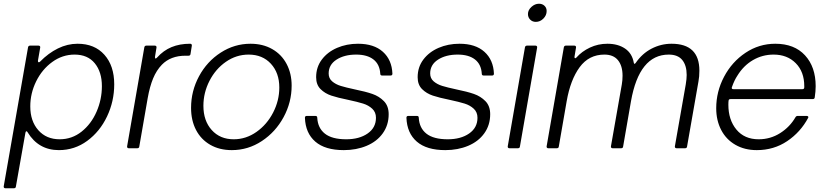

<svg xmlns="http://www.w3.org/2000/svg" viewBox="-33 -793 4425 1027"><path d="M52 205Q51 214 41 214H-4Q-9 214 -11.5 211Q-14 208 -13 203L117 -540Q119 -549 128 -549H173Q178 -549 180.5 -546Q183 -543 182 -538L170 -469V-466Q170 -461 173.5 -460Q177 -459 181 -463Q226 -509 277 -534Q328 -559 382 -559Q473 -559 525.5 -500Q578 -441 578 -342Q578 -251 539.5 -170Q501 -89 433.5 -39.5Q366 10 282 10Q173 10 115 -85Q112 -91 108 -91Q105 -91 103 -83ZM512 -332Q512 -408 474 -454.5Q436 -501 366 -501Q301 -501 246.5 -461.5Q192 -422 160.5 -358Q129 -294 129 -224Q129 -145 172 -96.5Q215 -48 286 -48Q352 -48 403.5 -89Q455 -130 483.5 -195.5Q512 -261 512 -332Z M656 0Q651 0 648.5 -3Q646 -6 647 -11L739 -540Q741 -549 750 -549H795Q800 -549 802.5 -546Q805 -543 804 -538L796 -489V-486Q796 -480 800 -480Q802 -480 807 -485Q841 -523 884.5 -541Q928 -559 984 -559Q989 -559 991.5 -556Q994 -553 993 -548L986 -504Q985 -495 975 -495H959Q880 -495 833 -447Q804 -417 786 -373.5Q768 -330 757 -268L712 -9Q711 0 701 0Z M989 -216Q989 -306 1031.5 -385Q1074 -464 1147.5 -511.5Q1221 -559 1307 -559Q1373 -559 1423 -530.5Q1473 -502 1500 -451Q1527 -400 1527 -335Q1527 -246 1484 -166.5Q1441 -87 1367.5 -38.5Q1294 10 1207 10Q1141 10 1091.5 -18.5Q1042 -47 1015.5 -98Q989 -149 989 -216ZM1461 -325Q1461 -403 1416 -452Q1371 -501 1297 -501Q1231 -501 1175.5 -462.5Q1120 -424 1087.5 -360.5Q1055 -297 1055 -227Q1055 -147 1099.5 -97.5Q1144 -48 1217 -48Q1283 -48 1339 -87.5Q1395 -127 1428 -191Q1461 -255 1461 -325Z M1598 -163Q1598 -173 1608 -173H1654Q1664 -173 1664 -163Q1667 -108 1705 -78Q1743 -48 1819 -48Q1889 -48 1933.5 -79Q1978 -110 1978 -163Q1978 -193 1958 -211.5Q1938 -230 1909 -239Q1880 -248 1829 -259Q1774 -270 1739.5 -281.5Q1705 -293 1681.5 -316.5Q1658 -340 1658 -380Q1658 -434 1688.5 -474.5Q1719 -515 1770 -537Q1821 -559 1882 -559Q1967 -559 2015 -516Q2063 -473 2066 -399Q2066 -389 2056 -389H2011Q2001 -389 2001 -399Q1998 -449 1964.5 -475Q1931 -501 1872 -501Q1809 -501 1767 -474Q1725 -447 1725 -400Q1725 -374 1743.5 -358Q1762 -342 1789.5 -333.5Q1817 -325 1864 -315Q1923 -303 1959 -290.5Q1995 -278 2020.5 -252Q2046 -226 2046 -182Q2046 -124 2014.5 -80Q1983 -36 1928 -13Q1873 10 1806 10Q1706 10 1653.5 -35.5Q1601 -81 1598 -163Z M2141 -163Q2141 -173 2151 -173H2197Q2207 -173 2207 -163Q2210 -108 2248 -78Q2286 -48 2362 -48Q2432 -48 2476.5 -79Q2521 -110 2521 -163Q2521 -193 2501 -211.5Q2481 -230 2452 -239Q2423 -248 2372 -259Q2317 -270 2282.5 -281.5Q2248 -293 2224.5 -316.5Q2201 -340 2201 -380Q2201 -434 2231.5 -474.5Q2262 -515 2313 -537Q2364 -559 2425 -559Q2510 -559 2558 -516Q2606 -473 2609 -399Q2609 -389 2599 -389H2554Q2544 -389 2544 -399Q2541 -449 2507.5 -475Q2474 -501 2415 -501Q2352 -501 2310 -474Q2268 -447 2268 -400Q2268 -374 2286.5 -358Q2305 -342 2332.5 -333.5Q2360 -325 2407 -315Q2466 -303 2502 -290.5Q2538 -278 2563.5 -252Q2589 -226 2589 -182Q2589 -124 2557.5 -80Q2526 -36 2471 -13Q2416 10 2349 10Q2249 10 2196.5 -35.5Q2144 -81 2141 -163Z M2748 -9Q2747 0 2737 0H2692Q2687 0 2684.5 -3Q2682 -6 2683 -11L2775 -540Q2777 -549 2786 -549H2831Q2836 -549 2838.5 -546Q2841 -543 2840 -538ZM2791 -718Q2791 -739 2809.5 -756Q2828 -773 2850 -773Q2868 -773 2879.5 -762Q2891 -751 2891 -734Q2891 -711 2873.5 -693.5Q2856 -676 2833 -676Q2815 -676 2803 -688Q2791 -700 2791 -718Z M2956 -9Q2955 0 2945 0H2900Q2895 0 2892.5 -3Q2890 -6 2891 -11L2983 -540Q2985 -549 2994 -549H3039Q3044 -549 3046.5 -546Q3049 -543 3048 -538L3040 -490V-487Q3040 -482 3043 -481.5Q3046 -481 3050 -485Q3079 -518 3122.5 -538.5Q3166 -559 3216 -559Q3272 -559 3310 -533.5Q3348 -508 3357 -458Q3358 -452 3360.5 -451.5Q3363 -451 3367 -456Q3402 -507 3452.5 -533Q3503 -559 3559 -559Q3708 -559 3708 -415Q3708 -383 3703 -357L3642 -9Q3641 0 3631 0H3586Q3581 0 3578.5 -3Q3576 -6 3577 -11L3635 -341Q3640 -371 3640 -392Q3640 -443 3616.5 -472Q3593 -501 3544 -501Q3386 -501 3342 -251L3300 -9Q3299 0 3289 0H3244Q3239 0 3236.5 -3Q3234 -6 3235 -11L3293 -341Q3297 -364 3297 -388Q3297 -441 3272.5 -471Q3248 -501 3200 -501Q3117 -501 3067.5 -433.5Q3018 -366 2998 -251Z M3798 -214Q3798 -303 3840 -382.5Q3882 -462 3954.5 -510.5Q4027 -559 4114 -559Q4216 -559 4273 -497Q4330 -435 4330 -332Q4330 -305 4325 -272Q4324 -263 4314 -263H3875Q3866 -263 3864.5 -256.5Q3863 -250 3863 -233Q3863 -152 3906 -100Q3949 -48 4025 -48Q4088 -48 4140 -81Q4192 -114 4222 -166Q4226 -173 4234 -173H4282Q4287 -173 4289.5 -170Q4292 -167 4290 -163Q4249 -86 4177.5 -38Q4106 10 4015 10Q3950 10 3900.5 -18.5Q3851 -47 3824.5 -98Q3798 -149 3798 -214ZM4259 -316Q4269 -316 4269 -326V-332Q4269 -409 4223.5 -455Q4178 -501 4105 -501Q4045 -501 3994.5 -471.5Q3944 -442 3911 -388Q3895 -364 3882 -327L3881 -323Q3881 -316 3890 -316Z"/></svg>

Font: Open Sauce Two Light Italic
Style: Regular
Weight: 300
Italic angle: -10°
Designer: Alfredo Marco Pradil
Foundry: Creative Sauce Fz LLC
Version: Version 1.477